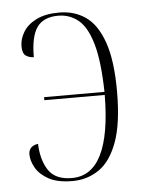

<svg xmlns="http://www.w3.org/2000/svg" viewBox="-45 -581 478 627"><g transform="rotate(-5 194.0 -267.0)"><path d="M168 9Q119 9 90 -7Q61 -23 48 -46Q35 -69 35 -90Q35 -117 66 -122Q68 -68 90.5 -34.5Q113 -1 167 -1Q295 -1 297 -262H99V-272H297Q295 -373 278.5 -430Q262 -487 233.5 -510Q205 -533 168 -533Q120 -533 98.5 -503Q77 -473 77 -405Q63 -405 51.5 -412.5Q40 -420 40 -444Q40 -467 53.5 -490Q67 -513 96.5 -528Q126 -543 172 -543Q222 -543 259 -517Q296 -491 317 -431Q338 -371 338 -270Q338 -165 315.5 -104Q293 -43 254.5 -17Q216 9 168 9Z"/></g></svg>

Font: Noto Serif Display Condensed ExtraLight
Style: Regular
Weight: 200
Width: 3
Designer: Monotype Design Team
Foundry: Monotype Imaging Inc.
Version: Version 2.009